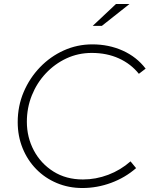

<svg xmlns="http://www.w3.org/2000/svg" viewBox="-20 -934 752 965"><path d="M394 11Q325 11 265.5 -14Q206 -39 162 -84Q118 -129 93.5 -189.5Q69 -250 69 -320Q69 -401 99 -471.5Q129 -542 181 -596Q233 -650 300.5 -680.5Q368 -711 444 -711Q527 -711 597 -679.5Q667 -648 712 -589L678 -563Q638 -613 577.5 -640.5Q517 -668 441 -668Q373 -668 314 -640.5Q255 -613 210 -565Q165 -517 140 -454.5Q115 -392 115 -322Q115 -244 150 -178Q185 -112 248.5 -72Q312 -32 397 -32Q462 -32 524 -55.5Q586 -79 636 -123L664 -89Q609 -41 538.5 -15Q468 11 394 11ZM446 -804 563 -914H631L492 -804Z"/></svg>

Font: Red Hat Display VF
Style: Italic
Weight: 300
Italic angle: -12°
Designer: Pentagram, MCKL
Foundry: Pentagram, MCKL
Version: Version 1.023